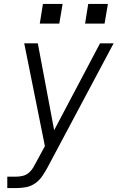

<svg xmlns="http://www.w3.org/2000/svg" viewBox="-20 -740 640 975"><path d="M17 215V157H64Q79 157 95.5 153Q112 149 125 138.5Q138 128 147 113.5Q156 99 163 85L164 84Q164 84 164 84Q164 84 164 84Q164 83 164 83Q164 83 164 83L208 2L103 -520H172L255 -79L488 -520H557L221 111Q209 133 194.5 154.5Q180 176 158.5 191Q137 206 112.5 210.5Q88 215 64 215ZM511 -620H412L428 -720H528ZM281 -620H182L198 -720H298Z"/></svg>

Font: Iosevka SS04 Lt Ex Obl
Style: Regular
Weight: 300
Width: 7
Italic angle: -9°
Monospace: yes
Designer: Belleve Invis
Foundry: Belleve Invis
Version: Version 19.0.0; ttfautohint (v1.8.4)